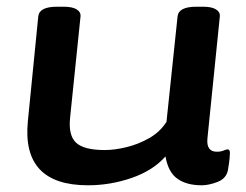

<svg xmlns="http://www.w3.org/2000/svg" viewBox="-20 -545 733 572"><path d="M242 7Q44 7 63 -184L94 -496Q97 -525 150 -525H169Q196 -525 208.5 -517Q221 -509 220 -497L189 -196Q183 -142 206.5 -120Q230 -98 292 -98Q321 -98 356.5 -106.5Q392 -115 424.5 -133.5Q457 -152 476 -182L509 -496Q512 -525 565 -525H585Q611 -525 623.5 -517Q636 -509 635 -497L598 -133Q594 -93 626 -93Q638 -93 646 -96.5Q654 -100 658 -100Q665 -100 665 -89Q665 -86 664 -73.5Q663 -61 659 -38Q654 -13 628 -3Q602 7 581 7Q536 7 508.5 -12.5Q481 -32 473 -79Q436 -37 372.5 -15Q309 7 242 7Z"/></svg>

Font: Asap Expanded Expanded SemiBold
Style: Italic
Weight: 600
Width: 7
Italic angle: -6°
Designer: Pablo Cosgaya
Foundry: Omnibus-Type
Version: Version 3.001; ttfautohint (v1.8.4.7-5d5b)